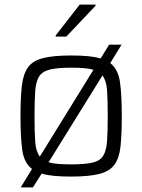

<svg xmlns="http://www.w3.org/2000/svg" viewBox="-20 -759 618 834"><path d="M222 -600V-605L326 -739H395V-734L268 -600ZM70 55 119 -25Q85 -51 77 -105.5Q69 -160 69 -255Q69 -335 75 -386.5Q81 -438 101.5 -466.5Q122 -495 166.5 -506.5Q211 -518 289 -518Q331 -518 362.5 -515Q394 -512 417 -505L454 -565H508L459 -485Q493 -458 501 -403.5Q509 -349 509 -255Q509 -174 503.5 -123Q498 -72 477 -43.5Q456 -15 411.5 -3.5Q367 8 289 8Q247 8 215.5 5Q184 2 161 -5L123 55ZM130 -255Q130 -184 133 -142.5Q136 -101 153 -79L386 -456Q369 -461 345 -463Q321 -465 289 -465Q230 -465 197 -457Q164 -449 150 -427Q136 -405 133 -363.5Q130 -322 130 -255ZM289 -45Q349 -45 381.5 -52.5Q414 -60 428 -82Q442 -104 445 -145.5Q448 -187 448 -255Q448 -325 445 -367Q442 -409 425 -431L191 -54Q208 -49 232 -47Q256 -45 289 -45Z"/></svg>

Font: Saira Light
Style: Regular
Weight: 300
Designer: Hector Gatti with collaboration of the Omnibus-Type team
Foundry: Omnibus-Type
Version: Version 1.100; ttfautohint (v1.8.3)